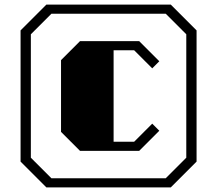

<svg xmlns="http://www.w3.org/2000/svg" viewBox="-20 -820 950 840"><path d="M840 -687V-113L727 0H183L70 -113V-687L183 -800H727ZM205 -760 115 -670V-130L205 -40H705L795 -130V-670L705 -760ZM247 -557 330 -640H589L677 -552L646 -521L567 -600H477V-200H567L646 -279L677 -248L589 -160H330L247 -243Z"/></svg>

Font: Kumar One
Style: Regular
Weight: 400
Designer: Parimal Parmar
Foundry: Indian Type Foundry
Version: Version 1.000;PS 1.000;hotconv 1.0.88;makeotf.lib2.5.647800